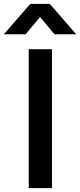

<svg xmlns="http://www.w3.org/2000/svg" viewBox="-69 -975 414 995"><path d="M-48.7 -797.5 88 -955H189L325.7 -797.5H213.2L138.5 -886.7L63.8 -797.5ZM80 0V-720H200.3V0Z"/></svg>

Font: Manrope ExtraLight
Style: Regular
Weight: 200
Designer: Mikhail Sharanda
Foundry: Mikhail Sharanda
Version: Version 4.505